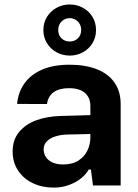

<svg xmlns="http://www.w3.org/2000/svg" viewBox="-20 -827 617 856"><path d="M36.3 -151.7Q36.3 -205.1 66.5 -240.1Q96.6 -275.1 144.3 -291.7Q192 -308.3 247.6 -309.9L382.9 -313.7V-354.5Q382.9 -391 358.9 -412.5Q334.9 -433.9 286.6 -433.9Q244.7 -433.9 219.3 -415.9Q193.9 -397.9 189.6 -363.3L56.2 -363.6Q61 -415.4 88.7 -454.8Q116.4 -494.1 167.1 -516.3Q217.9 -538.5 289.6 -538.5Q358.7 -538.5 409.9 -519.1Q461.1 -499.7 489.6 -460.1Q518 -420.5 518 -362V0H394.6L385.3 -71.1H375.4Q365.3 -51.8 342.9 -33.2Q320.5 -14.6 288.5 -2.6Q256.5 9.4 219.2 9.4Q168.1 9.4 126.4 -10.4Q84.7 -30.2 60.5 -66.8Q36.3 -103.4 36.3 -151.7ZM382.9 -215.2V-229.6L281.3 -227.2Q250.8 -226.6 226.7 -218.8Q202.5 -211 188.6 -196.6Q174.6 -182.1 174.6 -161.6Q174.6 -141.4 185 -126.1Q195.4 -110.7 214.9 -102.3Q234.5 -93.8 261.7 -93.8Q303.1 -93.8 330.4 -111.7Q357.6 -129.5 370.3 -157.1Q382.9 -184.8 382.9 -215.2ZM173.4 -693.2Q173.4 -725.7 189.4 -751.7Q205.4 -777.7 232.3 -792.4Q259.3 -807 291 -807Q322.8 -807 349.6 -792.4Q376.5 -777.7 392.3 -751.7Q408.1 -725.7 408.1 -693.1Q408.1 -660.5 392.3 -634.5Q376.5 -608.5 349.6 -593.8Q322.8 -579.2 291 -579.2Q259.3 -579.2 232.3 -593.8Q205.4 -608.5 189.4 -634.5Q173.4 -660.6 173.4 -693.2ZM341.9 -693.4Q341.9 -708.5 335.1 -720.5Q328.2 -732.4 316.5 -739.2Q304.9 -746 290.9 -746Q269.1 -746 254.4 -731.1Q239.6 -716.2 239.6 -693.2Q239.6 -670.1 254.2 -656.1Q268.8 -642 290.9 -642Q312.6 -642 327.3 -656.2Q341.9 -670.4 341.9 -693.4Z"/></svg>

Font: Wand UI Pro
Style: Regular
Weight: 400
Designer: Andreas Faust
Version: Version 1.003;FEAKit 1.0